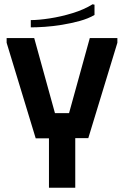

<svg xmlns="http://www.w3.org/2000/svg" viewBox="-20 -878 580 898"><path d="M11 -700H140L237 -349H303L400 -700H529V-678L393 -232H332V0H209V-231H147L11 -678ZM413 -858 422 -856V-808Q393 -791 353 -780Q313 -769 270 -762Q227 -755 189 -752.5Q151 -750 124 -750V-784Q160 -784 212.5 -792Q265 -800 319 -816.5Q373 -833 413 -858Z"/></svg>

Font: Phudu Medium
Style: Regular
Weight: 500
Version: Version 1.005;gftools[0.9.23]